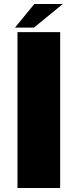

<svg xmlns="http://www.w3.org/2000/svg" viewBox="-20 -947 398 967"><path d="M68 0V-785H283V0ZM55.5 -808 153 -927H296.5L151 -808Z"/></svg>

Font: Anybody ExtraExpanded ExtraBold
Style: Regular
Weight: 800
Width: 8
Designer: Tyler Finck
Foundry: Etcetera Type Company
Version: Version 1.010; ttfautohint (v1.8.3) -l 8 -r 50 -G 200 -x 14 